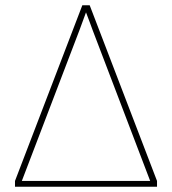

<svg xmlns="http://www.w3.org/2000/svg" viewBox="-20 -710 654 730"><path d="M321 -690 577 -22V0H37V-22L293 -690ZM307 -663Q301 -646 294.5 -629Q288 -612 282 -595L63 -22H551L332 -596Q326 -613 319.5 -630Q313 -647 307 -663Z"/></svg>

Font: Exo 2 Thin
Style: Regular
Weight: 250
Designer: Natanael Gama
Foundry: Natanael Gama
Version: Version 2.010